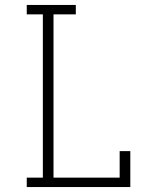

<svg xmlns="http://www.w3.org/2000/svg" viewBox="-20 -755 640 775"><path d="M88 0V-38H153V-697H88V-735H286V-697H196V-38H463V-145H506V0Z"/></svg>

Font: Iosevka Slab XLtEx
Style: Regular
Weight: 200
Width: 7
Monospace: yes
Designer: Belleve Invis
Foundry: Belleve Invis
Version: Version 11.1.0; ttfautohint (v1.8.3)